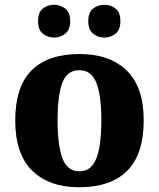

<svg xmlns="http://www.w3.org/2000/svg" viewBox="-20 -777 668 807"><path d="M312 10Q187 10 115.5 -59.5Q44 -129 44 -271Q44 -412 112.5 -481Q181 -550 315 -550Q440 -550 512 -481Q584 -412 584 -271Q584 -129 515 -59.5Q446 10 312 10ZM314 -57Q348 -57 368 -81.5Q388 -106 397 -153.5Q406 -201 406 -271Q406 -376 385 -429Q364 -482 313 -482Q262 -482 242 -429Q222 -376 222 -271Q222 -166 242.5 -111.5Q263 -57 314 -57ZM419 -619Q393 -619 372 -635Q351 -651 351 -688Q351 -726 372 -741.5Q393 -757 419 -757Q444 -757 465 -741.5Q486 -726 486 -688Q486 -651 465 -635Q444 -619 419 -619ZM207 -619Q181 -619 160.5 -635Q140 -651 140 -688Q140 -726 160.5 -741.5Q181 -757 207 -757Q232 -757 253.5 -741.5Q275 -726 275 -688Q275 -651 253.5 -635Q232 -619 207 -619Z"/></svg>

Font: Noto Serif Thai ExtraBold
Style: Regular
Weight: 800
Version: Version 2.001